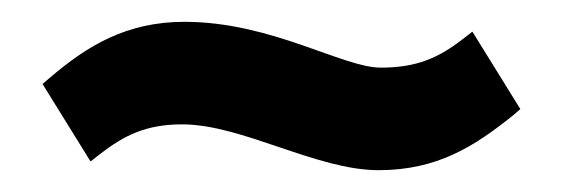

<svg xmlns="http://www.w3.org/2000/svg" viewBox="-20 -382 517 176"><path d="M19 -305 63 -234 72 -241C94 -258 114 -268 147 -268C202 -268 270 -226 327 -226C381 -226 415 -248 450 -276L457 -282L413 -353L404 -346C382 -329 362 -320 329 -320C294 -320 229 -362 149 -362C96 -362 60 -340 26 -311Z"/></svg>

Font: Charger Pro
Style: ExBdNar
Weight: 400
Designer: Jasper
Foundry: Cannot Into Space Fonts
Version: Version 1.09